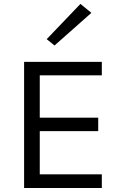

<svg xmlns="http://www.w3.org/2000/svg" viewBox="-20 -936 602 956"><path d="M100 0V-628H487V-561H178V-350H469V-283H178V-68H487V0ZM251.5 -709.5 212.5 -741 380.5 -916.5 435 -872Z"/></svg>

Font: Karla ExtraLight
Style: Regular
Weight: 400
Version: Version 2.001